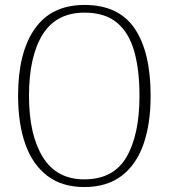

<svg xmlns="http://www.w3.org/2000/svg" viewBox="-20 -745 682 775"><path d="M320 10Q231 10 171.5 -35Q112 -80 82.5 -162.5Q53 -245 53 -359Q53 -533 120.5 -629Q188 -725 321 -725Q459 -725 523.5 -630Q588 -535 588 -358Q588 -245 559 -162.5Q530 -80 470.5 -35Q411 10 320 10ZM320 -21Q438 -21 490.5 -111Q543 -201 543 -358Q543 -464 521.5 -539Q500 -614 451.5 -654Q403 -694 321 -694Q207 -694 152 -605.5Q97 -517 97 -358Q97 -202 152.5 -111.5Q208 -21 320 -21Z"/></svg>

Font: Noto Serif Armenian SemiCondensed ExtraLight
Style: Regular
Weight: 200
Width: 4
Designer: Monotype Design Team
Foundry: Monotype Imaging Inc.
Version: Version 2.008; ttfautohint (v1.8.4.7-5d5b)